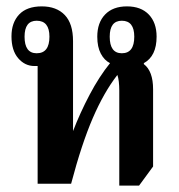

<svg xmlns="http://www.w3.org/2000/svg" viewBox="-20 -576 561 602"><path d="M354 6V-293Q354 -307 352.5 -320Q351 -333 348 -341Q306 -287 271 -206Q236 -125 203 0H98V-369Q93 -369 88 -369Q58 -369 37 -393.5Q16 -418 16 -462Q16 -505 40 -530.5Q64 -556 111 -556Q157 -556 183 -529Q209 -502 209 -447V-165Q231 -222 261 -279Q291 -336 325 -378Q307 -387 296 -408Q285 -429 285 -461Q285 -505 309.5 -530.5Q334 -556 378 -556Q422 -556 446.5 -530.5Q471 -505 471 -461Q471 -400 431 -378V-375Q460 -353 460 -296V-54L416 6ZM95 -409Q135 -409 135 -461Q135 -511 95 -511Q57 -511 57 -461Q57 -409 95 -409ZM362 -409Q401 -409 401 -461Q401 -511 362 -511Q324 -511 324 -461Q324 -409 362 -409Z"/></svg>

Font: Noto Serif Thai ExtraCondensed SemiBold
Style: Regular
Weight: 600
Width: 2
Designer: Monotype Design Team
Foundry: Monotype Imaging Inc.
Version: Version 2.001; ttfautohint (v1.8.4.7-5d5b)